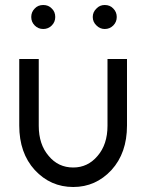

<svg xmlns="http://www.w3.org/2000/svg" viewBox="-20 -736 584 768"><path d="M153 -716Q132 -716 119 -702Q105 -688 105 -668Q105 -648 119 -634Q133 -620 153 -620Q173 -620 187 -634Q201 -648 201 -668Q201 -689 187 -702Q174 -716 153 -716ZM399 -716Q379 -716 366 -702Q351 -688 351 -668Q351 -648 366 -634Q380 -620 399 -620Q419 -620 433 -634Q447 -648 447 -668Q447 -688 433 -702Q420 -716 399 -716ZM57 -500V-234Q57 -124 119 -56Q182 12 273 12Q363 12 426 -56Q488 -124 488 -234V-500H410V-233Q410 -158 370 -112Q331 -66 273 -66Q213 -66 175 -112Q135 -158 135 -233V-500Z"/></svg>

Font: Unageo
Style: Regular
Weight: 400
Designer: Richard Sepsi
Foundry: Richard Sepsi
Version: Version 2.000